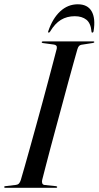

<svg xmlns="http://www.w3.org/2000/svg" viewBox="-28 -898 471 918"><path d="M173.5 -37Q171.5 -28 174.2 -21.2Q177 -14.5 185.5 -13.5L239 -8Q242 -7.5 243.8 -6.5Q245.5 -5.5 245.5 -4Q245.5 -2 244 -1Q242.5 0 240 0H-2.5Q-5 0 -6.5 -1Q-8 -2 -8 -3.5Q-8 -6 -6.2 -7Q-4.5 -8 -2 -8L48.5 -14Q57.5 -15 62.8 -20.8Q68 -26.5 71.5 -37.5Q79 -63 90.5 -103.2Q102 -143.5 115.8 -193.2Q129.5 -243 144.8 -297.8Q160 -352.5 174.8 -407.2Q189.5 -462 202.8 -511.5Q216 -561 226.5 -601Q237 -641 243.5 -666Q245 -675 241.2 -679.5Q237.5 -684 229.5 -685L178 -692Q173.5 -692.5 172.5 -693.5Q171.5 -694.5 171.5 -696.5Q171.5 -698 173 -699Q174.5 -700 177 -700H418.5Q421 -700 422 -699.2Q423 -698.5 423 -697Q423 -695.5 421.8 -694.5Q420.5 -693.5 416 -692.5L361.5 -684Q355 -683 350.2 -678.5Q345.5 -674 342 -662.5Q335 -638 323.8 -597.8Q312.5 -557.5 299 -507.8Q285.5 -458 270.8 -403.2Q256 -348.5 241.2 -294Q226.5 -239.5 213.2 -189.8Q200 -140 189.8 -100.5Q179.5 -61 173.5 -37ZM329.5 -820.5Q292 -820.5 263.2 -803Q234.5 -785.5 211.5 -747Q209.5 -744 208 -743Q206.5 -742 205 -742Q203 -742 202.2 -743.8Q201.5 -745.5 203 -749.5Q223.5 -810 260 -843.8Q296.5 -877.5 344 -877.5Q391 -877.5 410.2 -843.8Q429.5 -810 419.5 -749.5Q419 -745.5 417.2 -743.8Q415.5 -742 413.5 -742Q412 -742 410.8 -743Q409.5 -744 409.5 -747Q406 -787 385 -803.8Q364 -820.5 329.5 -820.5Z"/></svg>

Font: Fraunces 120pt
Style: Italic
Weight: 400
Italic angle: -16°
Version: Version 1.000;[b76b70a41]